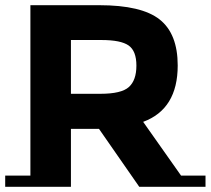

<svg xmlns="http://www.w3.org/2000/svg" viewBox="-31 -719 811 739"><path d="M86 -43V-699H351Q514 -699 583.5 -644Q653 -589 653 -467Q653 -299 520 -250L666 -43H760V0H505L350 -223H242V0H-11V-43ZM359 -565H242V-358H356Q436 -358 465 -384Q494 -410 494 -466.5Q494 -523 464 -544Q434 -565 359 -565Z"/></svg>

Font: Montserrat Subrayada
Style: Bold
Weight: 700
Version: Version 2.001